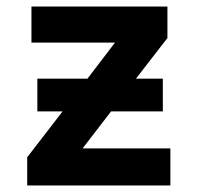

<svg xmlns="http://www.w3.org/2000/svg" viewBox="-20 -566 603 586"><path d="M63 0V-86L171 -226H94V-326H247L331 -436H76V-546H491V-450L395 -326H477V-226H319L232 -113H500V0Z"/></svg>

Font: Noto Sans Mono SemiCondensed
Style: Bold
Weight: 700
Width: 4
Designer: Monotype Design Team
Foundry: Monotype Imaging Inc.
Version: Version 2.014